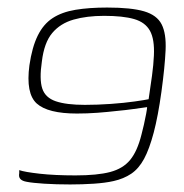

<svg xmlns="http://www.w3.org/2000/svg" viewBox="-20 -484 489 509"><path d="M31 -33Q45 -28 85 -23.5Q125 -19 180 -19Q238 -19 272 -28Q306 -37 325 -60Q344 -83 355 -127Q358 -138 361.5 -153.5Q365 -169 367.5 -182.5Q370 -196 370 -200Q355 -198 334 -195Q313 -192 291 -190Q265 -187 238 -185Q211 -183 184 -183Q107 -183 77.5 -209.5Q48 -236 58 -311Q65 -359 80 -389.5Q95 -420 119.5 -436Q144 -452 180 -458Q216 -464 264 -464Q328 -464 362 -454Q396 -444 408.5 -419.5Q421 -395 419 -351Q417 -307 408 -241Q399 -176 387.5 -132.5Q376 -89 362 -63Q348 -37 328 -23.5Q308 -10 281 -4Q259 1 228.5 3Q198 5 166 5Q129 5 97.5 3Q66 1 51 -2Q39 -4 34 -9.5Q29 -15 31 -25ZM374 -221Q379 -254 383 -283.5Q387 -313 388 -337Q390 -380 377.5 -402.5Q365 -425 335.5 -433.5Q306 -442 256 -442Q210 -442 175 -432Q140 -422 118.5 -396.5Q97 -371 91 -321Q84 -274 92 -249.5Q100 -225 128 -215.5Q156 -206 205 -206Q238 -206 273.5 -208.5Q309 -211 337 -215Q365 -219 374 -221Z"/></svg>

Font: Genos ExtraLight
Style: Italic
Weight: 250
Italic angle: -8°
Designer: Robert E. Leuschke
Foundry: Robert E. Leuschke
Version: Version 1.010